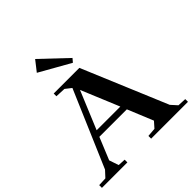

<svg xmlns="http://www.w3.org/2000/svg" viewBox="-291 -1155 1343 1343"><g transform="rotate(-45 380.5 -484.0)"><path d="M331.1 -592.8 213.9 -311H448.2ZM-44.9 0V-26.9L19 -29.8L61 -75.2L303.2 -640.1L258.8 -674.8L183.1 -678.2V-705.1H437L701.2 -75.2L742.2 -29.8L806.2 -26.9V0H441.9V-26.9L506.8 -32.2L544.9 -75.2L466.8 -265.1H194.8L127 -100.1L150.9 -29.8L207 -26.9V0ZM202.1 -891.1 430.2 -762.2 452.1 -788.1 262.2 -967.8Z"/></g></svg>

Font: Ortica Angular Bold
Style: Regular
Weight: 700
Designer: Benedetta Bovani
Foundry: Collletttivo
Version: Version 2.000;Glyphs 3.1.2 (3151)